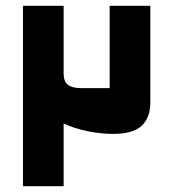

<svg xmlns="http://www.w3.org/2000/svg" viewBox="-20 -645 593 665"><path d="M359.8 -625H500.6V-289Q500.6 -237.9 470.8 -209.5Q440.9 -181.2 370.2 -181.2Q330.8 -181.2 284.2 -190.4Q237.7 -199.7 200.4 -217.4V0H59.6V-625H200.4V-390.2Q200.4 -363.1 215 -351.5Q229.7 -339.8 260.4 -339.8H359.8Z"/></svg>

Font: Changa
Style: Regular
Weight: 400
Designer: Eduardo Rodriguez Tunni
Foundry: Eduardo Rodriguez Tunni
Version: Version 3.003